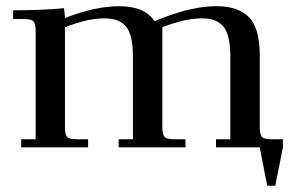

<svg xmlns="http://www.w3.org/2000/svg" viewBox="-20 -472 945 615"><path d="M22 -411.1V-439Q115.2 -439 185.1 -445.8L188 -418V-414.1Q284.7 -452.1 361.8 -452.1Q443.4 -452.1 475.1 -403.8L500 -414.1Q596.7 -452.1 673.8 -452.1Q743.7 -452.1 777.8 -416.5Q812 -380.9 812 -294.9V-65.9Q812 -41 819.1 -33.4Q826.2 -25.9 851.1 -25.9H886.2V0L861.8 123H835.9L812 0H671.9V-25.9H717.8V-290Q717.8 -330.1 710.7 -355.7Q703.6 -381.3 689.5 -393.3Q675.3 -405.3 660.6 -409.2Q646 -413.1 624 -413.1Q572.8 -413.1 500 -384.8V-65.9Q500 -41 507.1 -33.4Q514.2 -25.9 539.1 -25.9H574.2V0H359.9V-25.9H405.8V-290Q405.8 -330.1 398.7 -355.7Q391.6 -381.3 377.4 -393.3Q363.3 -405.3 348.6 -409.2Q334 -413.1 312 -413.1Q260.7 -413.1 188 -384.8V-65.9Q188 -41 195.1 -33.4Q202.1 -25.9 227.1 -25.9H262.2V0H47.9V-25.9H94.2V-371.1Q94.2 -396 87.2 -403.6Q80.1 -411.1 55.2 -411.1Z"/></svg>

Font: Dihjauti S
Style: Bold
Weight: 700
Designer: T. Christopher White
Version: Version 3.0.0